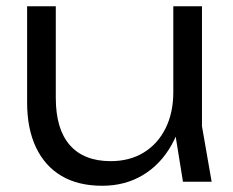

<svg xmlns="http://www.w3.org/2000/svg" viewBox="-20 -583 748 616"><path d="M308 13Q231 13 177.5 -18.5Q124 -50 95.5 -110Q67 -170 67 -254V-563H159V-269Q159 -169 204 -117.5Q249 -66 335 -66Q396 -66 441 -93.5Q486 -121 511 -171Q536 -221 536 -287L572 -266Q566 -181 530.5 -118Q495 -55 438 -21Q381 13 308 13ZM567 0 536 -192V-563H628V-178L659 0Z"/></svg>

Font: Unbounded Light
Style: Regular
Weight: 300
Designer: Luke Prowse, Jean-Baptiste Morizot, Fátima Lázaro, Florian Runge
Foundry: NaN
Version: Version 1.700